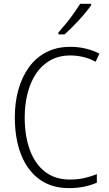

<svg xmlns="http://www.w3.org/2000/svg" viewBox="-20 -968 564 998"><path d="M345.7 -679.7Q286.6 -679.7 241.9 -654.8Q197.3 -629.9 167.7 -585.7Q138.2 -541.5 123.3 -482.9Q108.4 -424.3 108.4 -357.9Q108.4 -260.7 135.5 -187.7Q162.6 -114.7 214.8 -74.7Q267.1 -34.7 342.3 -34.7Q385.3 -34.7 420.4 -43Q455.6 -51.3 483.4 -63V-18.6Q455.1 -5.9 418.9 2Q382.8 9.8 337.9 9.8Q248.5 9.8 185.8 -35.4Q123 -80.6 90.1 -163.3Q57.1 -246.1 57.1 -358.4Q57.1 -435.1 75.4 -501.2Q93.8 -567.4 129.9 -617.7Q166 -668 220 -696.3Q273.9 -724.6 345.7 -724.6Q386.7 -724.6 424.6 -715.6Q462.4 -706.5 496.6 -689.5L477.1 -647Q445.3 -664.1 412.4 -671.9Q379.4 -679.7 345.7 -679.7ZM453.6 -948.2V-940.4Q441.9 -923.8 425.5 -903.8Q409.2 -883.8 389.9 -862.8Q370.6 -841.8 351.6 -823Q332.5 -804.2 315.4 -789.1H283.7V-799.3Q304.2 -822.3 325 -847.9Q345.7 -873.5 364 -899.4Q382.3 -925.3 396.5 -948.2Z"/></svg>

Font: Open Sans SemiCondensed Light
Style: Regular
Weight: 300
Width: 4
Designer: Monotype Design Team
Foundry: Monotype Imaging Inc.
Version: Version 3.000